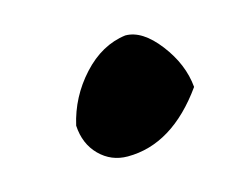

<svg xmlns="http://www.w3.org/2000/svg" viewBox="-47 -544 474 361"><g transform="rotate(-15 190.5 -363.5)"><path d="M164 -253Q132 -253 109.5 -275.5Q87 -298 85 -334Q97 -387 134 -427.5Q171 -468 218 -474Q251 -474 282.5 -433Q314 -392 318 -347Q251 -253 164 -253Z"/></g></svg>

Font: Tillana ExtraBold
Style: Regular
Weight: 800
Designer: Lipi Raval (Devanagari, Latin), Jonny Pinhorn (Latin)
Foundry: Indian Type Foundry
Version: Version 2.003;PS 1.0;hotconv 1.0.79;makeotf.lib2.5.61930; tt